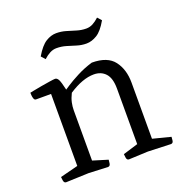

<svg xmlns="http://www.w3.org/2000/svg" viewBox="-119 -759 834 867"><g transform="rotate(-20 298.0 -325.5)"><path d="M54 0Q44 0 42 -13Q40 -26 40 -30L126 -52V-398H54Q47 -398 44 -406Q41 -414 40.5 -423Q40 -432 40 -435Q40 -435 57 -438.5Q74 -442 97 -446Q120 -450 140 -453Q160 -456 166 -456Q175 -456 181.5 -444.5Q188 -433 197 -393Q197 -393 217.5 -406.5Q238 -420 272.5 -438Q307 -456 347 -468Q422 -468 453.5 -426.5Q485 -385 485 -322V-52L571 -30Q571 -26 569.5 -13Q568 0 557 0L448 -4L356 0Q346 0 344 -12.5Q342 -25 342 -30L414 -52V-319Q414 -369 393 -392Q372 -415 337 -415Q283 -415 216 -371Q205 -349 201 -330Q197 -311 197 -294V-52L269 -30Q269 -25 267 -12.5Q265 0 255 0L163 -4ZM157 -554 140 -573Q166 -617 191 -632.5Q216 -648 241 -648Q265 -648 287 -641.5Q309 -635 331.5 -628Q354 -621 377 -621Q394 -621 409 -629Q424 -637 439 -651L456 -632Q431 -588 405.5 -572.5Q380 -557 355 -557Q331 -557 309 -564Q287 -571 265 -577.5Q243 -584 219 -584Q203 -584 187.5 -576Q172 -568 157 -554Z"/></g></svg>

Font: Mate
Style: Regular
Weight: 400
Designer: Eduardo Rodriguez Tunni
Foundry: Eduardo Rodriguez Tunni
Version: Version 1.003; ttfautohint (v1.8.4.7-5d5b);gftools[0.9.24]